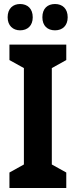

<svg xmlns="http://www.w3.org/2000/svg" viewBox="-20 -936 377 956"><path d="M18 -850C18 -808 45 -785 80 -785C117 -785 143 -808 143 -850C143 -893 117 -916 80 -916C45 -916 18 -894 18 -850ZM191 -850C191 -808 216 -785 254 -785C291 -785 317 -808 317 -850C317 -893 291 -916 254 -916C217 -916 191 -894 191 -850ZM310 0V-77L238 -117V-597L310 -637V-714H27V-637L99 -597V-117L27 -77V0Z"/></svg>

Font: Noto Sans Telugu Condensed
Style: Bold
Weight: 700
Width: 3
Designer: Jelle Bosma - Monotype Design Team
Foundry: Monotype Imaging Inc.
Version: Version 2.005